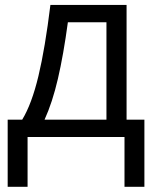

<svg xmlns="http://www.w3.org/2000/svg" viewBox="-20 -548 640 768"><path d="M405.8 -459H251.5Q233.9 -328.6 211.7 -233.2Q189.5 -137.7 158.2 -69.3H405.8ZM557.6 199.2H478V0H90.3V199.2H10.7V-69.3H68.8Q106.9 -131.8 133.8 -244.1Q160.6 -356.4 181.6 -528.3H486.3V-69.3H557.6Z"/></svg>

Font: Cousine
Style: Regular
Weight: 400
Monospace: yes
Designer: Steve Matteson
Foundry: Monotype Imaging Inc.
Version: Version 1.21